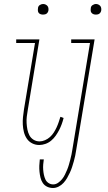

<svg xmlns="http://www.w3.org/2000/svg" viewBox="-20 -717 540 960"><path d="M195 -644Q189 -644 183 -646Q177 -648 173.5 -652.5Q170 -657 169.5 -663.5Q169 -670 170 -676Q170 -681 172.5 -685Q175 -689 178.5 -691.5Q182 -694 186.5 -695.5Q191 -697 195 -697Q202 -697 207.5 -694.5Q213 -692 217 -687.5Q221 -683 222 -676.5Q223 -670 222 -664Q221 -659 218.5 -655Q216 -651 212.5 -648.5Q209 -646 204 -645Q199 -644 195 -644ZM176 8Q157 8 140.5 -0.5Q124 -9 114 -24Q104 -39 99.5 -57Q95 -75 94 -94Q93 -113 95 -132Q97 -151 100 -171L155 -502H61V-520H177L119 -168Q116 -151 114 -134.5Q112 -118 113 -101.5Q114 -85 117 -69.5Q120 -54 127 -40.5Q134 -27 147.5 -18.5Q161 -10 178 -10Q191 -10 205 -16Q219 -22 230 -32Q241 -42 249 -54.5Q257 -67 263 -80Q269 -93 273.5 -106.5Q278 -120 282 -133L298 -127Q294 -111 288.5 -96Q283 -81 275.5 -66.5Q268 -52 258.5 -38.5Q249 -25 236 -14Q223 -3 207 2.5Q191 8 176 8ZM460 -644Q453 -644 447.5 -646Q442 -648 438 -652.5Q434 -657 433.5 -663.5Q433 -670 434 -676Q434 -681 436.5 -685Q439 -689 443 -691.5Q447 -694 451 -695.5Q455 -697 460 -697Q466 -697 471.5 -694.5Q477 -692 481 -687.5Q485 -683 486 -676.5Q487 -670 486 -664Q485 -659 482.5 -655Q480 -651 476.5 -648.5Q473 -646 468.5 -645Q464 -644 460 -644ZM245 223Q229 223 215.5 216.5Q202 210 194 198Q186 186 182.5 171.5Q179 157 177.5 142Q176 127 176.5 111.5Q177 96 179 80H199Q197 93 196 106Q195 119 196 132Q197 145 199.5 157Q202 169 207 180Q212 191 222.5 198Q233 205 246 205Q259 205 270.5 197Q282 189 290.5 178.5Q299 168 305 155.5Q311 143 316 131Q321 119 324.5 106.5Q328 94 331.5 81Q335 68 337.5 55.5Q340 43 342 30L430 -502H336V-520H453L361 33Q359 47 356 61.5Q353 76 349 90Q345 104 340.5 118Q336 132 329.5 146Q323 160 315.5 173Q308 186 297.5 197.5Q287 209 273 216Q259 223 245 223Z"/></svg>

Font: Iosevka Term Curly Thin
Style: Italic
Weight: 100
Italic angle: -9°
Designer: Belleve Invis
Foundry: Belleve Invis
Version: Version 32.3.0